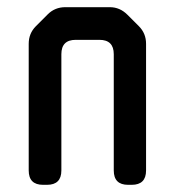

<svg xmlns="http://www.w3.org/2000/svg" viewBox="-20 -505 487 535"><path d="M100 10H111Q151 10 151 -30V-354Q151 -394 191 -394H257Q297 -394 297 -354V-30Q297 10 337 10H347Q387 10 387 -30V-383Q387 -412 367 -432L335 -464Q314 -485 286 -485H162Q133 -485 113 -465L80 -432Q60 -412 60 -383V-30Q60 10 100 10Z"/></svg>

Font: WDXL Lubrifont JP N
Style: Regular
Weight: 400
Designer: [WDXL Lubrifont] Copyright 2020-2022 (c) NightFurySL2001, Skr-ZERO; [ZCOOL QingKe HuangYou] Copyright 2018-2022 (c) The 
Version: Version 2.001;hotconv 1.1.1;makeotfexe 2.6.0